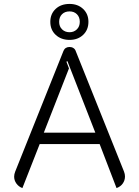

<svg xmlns="http://www.w3.org/2000/svg" viewBox="-20 -948 708 977"><path d="M52 -49Q52 -61 57 -74L303 -689Q307 -699 315 -704Q323 -709 334 -709Q345 -709 353.5 -703.5Q362 -698 365 -689L611 -75Q616 -62 616 -50Q616 -30 604.5 -14Q593 2 573 9L487 -215H182L94 9Q75 2 63.5 -14Q52 -30 52 -49ZM465 -273 323 -637 318 -634 331 -600 203 -273ZM236 -837Q236 -877 263 -902.5Q290 -928 334 -928Q376 -928 403 -902.5Q430 -877 430 -837Q430 -796 403 -770.5Q376 -745 334 -745Q291 -745 263.5 -770.5Q236 -796 236 -837ZM386 -837Q386 -861 371.5 -875.5Q357 -890 334 -890Q310 -890 295.5 -875.5Q281 -861 281 -837Q281 -813 296 -798.5Q311 -784 334 -784Q356 -784 371 -798.5Q386 -813 386 -837Z"/></svg>

Font: K2D ExtraLight
Style: Regular
Weight: 275
Designer: Katatrad Aksorn Co.,Ltd.
Foundry: Cadson Demak Co.,Ltd.
Version: Version 1.000; ttfautohint (v1.6)